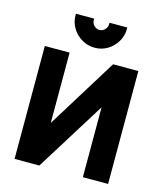

<svg xmlns="http://www.w3.org/2000/svg" viewBox="-103 -745 697 823"><g transform="rotate(15 246.0 -333.5)"><path d="M360 -668H281V-661Q281 -648 271 -637.5Q261 -627 247 -627Q233 -627 223 -637.5Q213 -648 213 -661V-668H132V-661Q132 -631 147.5 -605Q163 -579 189.5 -563.5Q216 -548 247 -548Q278 -548 303.5 -563.5Q329 -579 344.5 -605Q360 -631 360 -661ZM149 -500H39V1H149L342 -309V1H454V-500H342L149 -188Z"/></g></svg>

Font: Advent Pro Expanded
Style: Bold
Weight: 700
Width: 7
Designer: VivaRado, Andreas Kalpakidis
Foundry: VivaRado, Andreas Kalpakidis
Version: Version 3.000